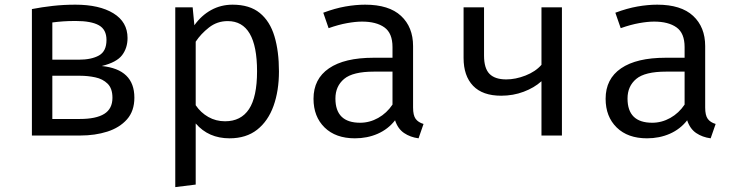

<svg xmlns="http://www.w3.org/2000/svg" viewBox="-20 -571 3117 809"><path d="M297.9 -551.3Q398.5 -551.3 457.9 -514.9Q517.4 -478.5 517.4 -410.8Q517.4 -368.7 494.4 -338.5Q471.3 -308.2 408.7 -292.8Q546.2 -279 546.2 -159.5Q546.2 -103.1 514.9 -67.9Q483.6 -32.8 432.1 -16.4Q380.5 0 318.5 0H114.4V-532.8Q156.4 -541 202.6 -546.2Q248.7 -551.3 297.9 -551.3ZM299 -482.6Q268.2 -482.6 246.7 -481Q225.1 -479.5 200.5 -476.4V-319.5H311.8Q365.1 -319.5 396.9 -337.2Q428.7 -354.9 428.7 -402.6Q428.7 -446.7 396.4 -464.6Q364.1 -482.6 299 -482.6ZM200.5 -69.7H316.4Q385.1 -69.7 419.5 -91.3Q453.8 -112.8 453.8 -159Q453.8 -198.5 433.3 -218.5Q412.8 -238.5 381.5 -245.1Q350.3 -251.8 317.4 -251.8H200.5Z M960 -551.3Q1031.8 -551.3 1074.6 -516.4Q1117.4 -481.5 1136.4 -418.2Q1155.4 -354.9 1155.4 -270.3Q1155.4 -188.7 1132.6 -124.9Q1109.7 -61 1063.6 -24.6Q1017.4 11.8 947.2 11.8Q858.5 11.8 804.6 -50.8V206.7L718.5 217.4V-540H791.8L799 -464.6Q828.7 -506.2 869.7 -528.7Q910.8 -551.3 960 -551.3ZM939.5 -482.1Q894.9 -482.1 860.5 -455.1Q826.2 -428.2 804.6 -395.4V-127.7Q825.6 -96.4 857.7 -78.2Q889.7 -60 928.2 -60Q995.4 -60 1029.2 -111.3Q1063.1 -162.6 1063.1 -270.8Q1063.1 -482.1 939.5 -482.1Z M1720.5 -117.9Q1720.5 -85.1 1731.3 -70.3Q1742.1 -55.4 1764.6 -48.7L1743.6 11.8Q1708.7 7.2 1682.6 -10.5Q1656.4 -28.2 1644.6 -64.1Q1615.4 -26.7 1571.5 -7.4Q1527.7 11.8 1475.4 11.8Q1394.4 11.8 1347.7 -33.8Q1301 -79.5 1301 -154.9Q1301 -238.5 1366.2 -283.1Q1431.3 -327.7 1554.4 -327.7H1633.8V-372.8Q1633.8 -431.3 1599.7 -455.6Q1565.6 -480 1505.1 -480Q1478.5 -480 1442.6 -473.6Q1406.7 -467.2 1364.6 -452.3L1342.1 -517.4Q1391.3 -535.9 1435.1 -543.6Q1479 -551.3 1518.5 -551.3Q1619 -551.3 1669.7 -504.1Q1720.5 -456.9 1720.5 -376.9ZM1497.4 -53.8Q1537.4 -53.8 1573.6 -74.1Q1609.7 -94.4 1633.8 -130.3V-269.2H1555.9Q1466.7 -269.2 1430 -238.5Q1393.3 -207.7 1393.3 -155.9Q1393.3 -53.8 1497.4 -53.8Z M2347.7 -540V0H2261.5V-228.7Q2230.8 -201 2186.4 -184.4Q2142.1 -167.7 2091.8 -167.7Q2013.3 -167.7 1973.3 -209.5Q1933.3 -251.3 1933.3 -326.7V-540H2019.5V-336.9Q2019.5 -283.1 2042.6 -259.7Q2065.6 -236.4 2113.3 -236.4Q2152.3 -236.4 2194.4 -252.8Q2236.4 -269.2 2261.5 -297.9V-540Z M2951.3 -117.9Q2951.3 -85.1 2962.1 -70.3Q2972.8 -55.4 2995.4 -48.7L2974.4 11.8Q2939.5 7.2 2913.3 -10.5Q2887.2 -28.2 2875.4 -64.1Q2846.2 -26.7 2802.3 -7.4Q2758.5 11.8 2706.2 11.8Q2625.1 11.8 2578.5 -33.8Q2531.8 -79.5 2531.8 -154.9Q2531.8 -238.5 2596.9 -283.1Q2662.1 -327.7 2785.1 -327.7H2864.6V-372.8Q2864.6 -431.3 2830.5 -455.6Q2796.4 -480 2735.9 -480Q2709.2 -480 2673.3 -473.6Q2637.4 -467.2 2595.4 -452.3L2572.8 -517.4Q2622.1 -535.9 2665.9 -543.6Q2709.7 -551.3 2749.2 -551.3Q2849.7 -551.3 2900.5 -504.1Q2951.3 -456.9 2951.3 -376.9ZM2728.2 -53.8Q2768.2 -53.8 2804.4 -74.1Q2840.5 -94.4 2864.6 -130.3V-269.2H2786.7Q2697.4 -269.2 2660.8 -238.5Q2624.1 -207.7 2624.1 -155.9Q2624.1 -53.8 2728.2 -53.8Z"/></svg>

Font: FiraCode Nerd Font
Style: Regular
Weight: 400
Designer: Carrois Corporate, Edenspiekermann AG, Nikita Prokopov
Foundry: Carrois Corporate, Edenspiekermann AG, Nikita Prokopov
Version: Version 6.002;Nerd Fonts 2.1.0